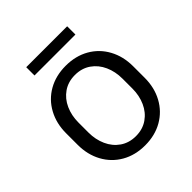

<svg xmlns="http://www.w3.org/2000/svg" viewBox="-192 -829 977 977"><g transform="rotate(-45 296.0 -340.5)"><path d="M54.7 -230.5V-313.5Q54.7 -384.3 85 -439.9Q115.2 -495.6 169.9 -526.9Q224.6 -558.1 295.9 -558.1Q367.2 -558.1 421.9 -526.9Q476.6 -495.6 506.8 -439.9Q537.1 -384.3 537.1 -313.5V-230.5Q537.1 -159.7 506.8 -104Q476.6 -48.3 421.9 -16.8Q367.2 14.6 295.9 14.6Q224.6 14.6 169.9 -16.8Q115.2 -48.3 85 -104Q54.7 -159.7 54.7 -230.5ZM454.1 -235.8V-307.6Q454.1 -357.9 435.3 -399.9Q416.5 -441.9 380.6 -466.8Q344.7 -491.7 295.9 -491.7Q247.1 -491.7 211.2 -466.8Q175.3 -441.9 156.5 -399.9Q137.7 -357.9 137.7 -307.6V-235.8Q137.7 -185.5 156.5 -143.6Q175.3 -101.6 211.2 -76.7Q247.1 -51.8 295.9 -51.8Q344.7 -51.8 380.6 -76.7Q416.5 -101.6 435.3 -143.6Q454.1 -185.5 454.1 -235.8ZM443.4 -635.3V-694.8H148.9V-635.3Z"/></g></svg>

Font: Lycee Sans
Style: Regular
Weight: 400
Designer: Justin Alvin
Foundry: Alkove Design
Version: Version 1.030